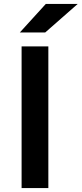

<svg xmlns="http://www.w3.org/2000/svg" viewBox="-20 -949 412 969"><path d="M224 0H89V-715H224ZM372 -929 208 -785H80L211 -929Z"/></svg>

Font: Wix Madefor Text
Style: Bold
Weight: 700
Designer: Dalton Maag Ltd
Foundry: Dalton Maag Ltd
Version: Version 3.100